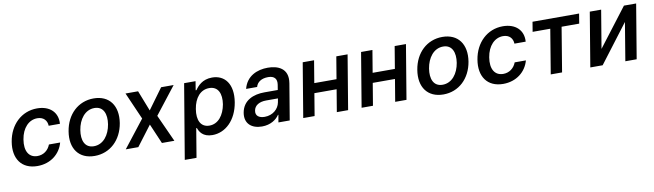

<svg xmlns="http://www.w3.org/2000/svg" viewBox="-40 -1126 6482 1903"><g transform="rotate(-10 3200.5 -174.5)"><path d="M255.7 11C388.5 11 486.2 -68.5 516.3 -179.7H403.4C381 -120.7 331.3 -86.6 272.7 -86.6C187.5 -86.6 144.2 -157.3 163.4 -272.7C181.5 -386 249.6 -456 334.2 -456C398.4 -456 431.5 -414.8 433.2 -362.9H546.5C555 -477.3 476.9 -552.6 348.4 -552.6C191.4 -552.6 71.4 -436.8 44.7 -270.2C17 -105.8 94.8 11 255.7 11Z M832 11C986.5 11 1104 -99.8 1131.7 -266.3C1159.4 -437.9 1076 -552.6 917.6 -552.6C762.8 -552.6 644.9 -441.8 617.9 -274.1C589.8 -103.7 672.9 11 832 11ZM734.7 -266.7C751.4 -371.1 813.6 -457.4 909.4 -457.4C1001.1 -457.4 1030.9 -375 1014.9 -274.9C997.9 -170.1 935.7 -85.2 840.2 -85.2C747.9 -85.2 718.4 -166.5 734.7 -266.7Z M1365.1 -545.5H1238.6L1358 -272.7L1144.9 0H1271.3L1422.9 -200.3L1508.9 0H1634.2L1510.3 -272.7L1723 -545.5H1596.9L1446 -338.8Z M1702.8 204.5H1821L1869.3 -85.6H1875.7C1889.2 -47.9 1919.7 9.9 2016.7 9.9C2146.7 9.9 2260.3 -93.8 2289.8 -271.7C2319.2 -451.3 2238.3 -552.6 2109.7 -552.6C2010.7 -552.6 1961.6 -492.9 1937.1 -456.3H1929L1943.5 -545.5H1828.5ZM1898.4 -272.7C1915.8 -382.5 1975.9 -454.5 2063.9 -454.5C2154.5 -454.5 2187.1 -377.5 2170.8 -272.7C2152 -166.9 2093 -87.7 2003.6 -87.7C1916.2 -87.7 1880.3 -162.3 1898.4 -272.7Z M2515.3 11.4C2603.3 11.4 2661.6 -31.6 2690 -74.6H2694.2L2681.5 0H2795.1L2855.8 -363.6C2881 -515.3 2766 -552.6 2670.8 -552.6C2564.3 -552.6 2455.6 -508.2 2423.7 -382.8H2534.4C2547.6 -430.8 2591.6 -460.2 2658.4 -460.2C2722.3 -460.2 2748.2 -426.1 2739.3 -369.7L2730.8 -317.8H2596.2C2487.2 -317.8 2379.6 -277 2358.7 -153.4C2341.3 -46.5 2411.6 11.4 2515.3 11.4ZM2473.4 -154.1C2481.5 -207.4 2531.6 -235.4 2598.4 -235.4H2718L2710.9 -196C2699.2 -132.8 2640.6 -78.1 2557.9 -78.1C2500.7 -78.1 2464.8 -104.4 2473.4 -154.1Z M3136.4 -545.5H3022L2931.1 0H3045.5L3082.7 -223.7H3306.5L3269.2 0H3382.8L3473.7 -545.5H3360.1L3322.8 -322.1H3099.1Z M3723.7 -545.5H3609.4L3518.5 0H3632.8L3670.1 -223.7H3893.8L3856.5 0H3970.2L4061.1 -545.5H3947.4L3910.2 -322.1H3686.4Z M4341.6 11C4496.1 11 4613.6 -99.8 4641.3 -266.3C4669 -437.9 4585.6 -552.6 4427.2 -552.6C4272.4 -552.6 4154.5 -441.8 4127.5 -274.1C4099.4 -103.7 4182.5 11 4341.6 11ZM4244.3 -266.7C4261 -371.1 4323.2 -457.4 4419 -457.4C4510.7 -457.4 4540.5 -375 4524.5 -274.9C4507.5 -170.1 4445.3 -85.2 4349.8 -85.2C4257.5 -85.2 4228 -166.5 4244.3 -266.7Z M4943.2 11C5076 11 5173.7 -68.5 5203.8 -179.7H5090.9C5068.5 -120.7 5018.8 -86.6 4960.2 -86.6C4875 -86.6 4831.7 -157.3 4850.9 -272.7C4869 -386 4937.1 -456 5021.7 -456C5085.9 -456 5119 -414.8 5120.7 -362.9H5234C5242.5 -477.3 5164.4 -552.6 5035.9 -552.6C4878.9 -552.6 4758.9 -436.8 4732.2 -270.2C4704.5 -105.8 4782.3 11 4943.2 11Z M5318.5 -446.7H5496.1L5422.2 0H5536.2L5610.1 -446.7H5787.3L5803.6 -545.5H5334.9Z M5961.6 -161.6 6025.6 -545.5H5911.2L5820.3 0H5944.6L6236.5 -384.2L6172.9 0H6286.9L6377.8 -545.5H6255Z"/></g></svg>

Font: Magic Ui Pro Semi Bold
Style: Italic
Weight: 600
Italic angle: -9.39999°
Designer: Stefan Endress, Andreas Faust
Version: Version 1.000;FEAKit 1.0